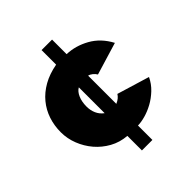

<svg xmlns="http://www.w3.org/2000/svg" viewBox="-208 -780 1035 1035"><g transform="rotate(-45 309.5 -262.5)"><path d="M277 120V9Q224 5 180 -19.5Q136 -44 104.5 -81Q73 -118 55 -164Q37 -210 37 -258Q37 -309 52 -354Q67 -399 97 -435.5Q127 -472 172 -497.5Q217 -523 277 -534V-645H357V-534Q423 -532 485 -497.5Q547 -463 584 -393L399 -337Q392 -349 380 -358.5Q368 -368 357 -370V-155Q373 -162 383 -170.5Q393 -179 399 -189L584 -133Q567 -97 538.5 -70Q510 -43 478 -25.5Q446 -8 413.5 1Q381 10 357 10V120ZM233 -258Q233 -230 243.5 -205.5Q254 -181 277 -164V-361Q257 -350 245 -322.5Q233 -295 233 -258Z"/></g></svg>

Font: Raleway
Style: Heavy
Weight: 900
Designer: Matt McInerney, Pablo Impallari, Rodrigo Fuenzalida
Foundry: Matt McInerney, Pablo Impallari, Rodrigo Fuenzalida
Version: Version 2.001; ttfautohint (v0.8) -G 200 -r 50